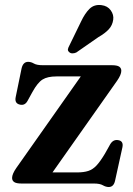

<svg xmlns="http://www.w3.org/2000/svg" viewBox="-20 -736 534 770"><path d="M449.5 -412 190.5 -44.5H288Q316 -44.5 334.2 -50.5Q352.5 -56.5 367.5 -72.8Q382.5 -89 401 -120L422 -157.5Q434 -177.5 454 -174Q476 -170.5 471 -145.5L441.5 -11.5Q436 14 416 14Q404.5 14 392.5 7Q380.5 0 356.5 0H66.5Q45.5 0 37 -5.8Q28.5 -11.5 28.5 -22.5Q28.5 -38 45.5 -62.5L304 -429.5H206.5Q170.5 -429.5 150.8 -417.2Q131 -405 110 -367L90.5 -331.5Q79.5 -311.5 59.5 -316.5Q37.5 -321.5 43 -347L66.5 -461.5Q72.5 -488 93 -488Q104.5 -488 116 -481.2Q127.5 -474.5 151.5 -474.5H428Q449.5 -474.5 458 -468.8Q466.5 -463 466.5 -452Q466.5 -436.5 449.5 -412ZM305 -649.5Q320.5 -682.5 339.2 -700.8Q358 -719 386.5 -715.5Q411.5 -712.5 424.2 -694.5Q437 -676.5 434 -657Q431 -634.5 416.2 -618.5Q401.5 -602.5 374.5 -587L286 -525.5Q278.5 -522 270.5 -522Q262.5 -522 257.5 -527Q251 -532.5 252.5 -539.2Q254 -546 258 -553Z"/></svg>

Font: Fraunces 9pt SemiBold
Style: Regular
Weight: 600
Version: Version 1.000;[b76b70a41]